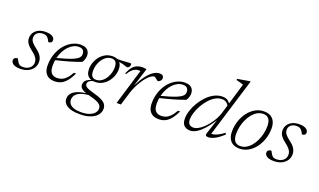

<svg xmlns="http://www.w3.org/2000/svg" viewBox="-93 -1281 3489 2097"><g transform="rotate(20 1652.0 -233.0)"><path d="M56 -88Q61 -78.5 66.2 -67.5Q71.5 -56.5 81.5 -43Q91.5 -30 104.2 -24.2Q117 -18.5 134.5 -18.5Q167.5 -18.5 192.5 -30Q217.5 -41.5 231.2 -61.8Q245 -82 245 -109.5Q245 -127 238.8 -143.5Q232.5 -160 216.5 -178.5Q200.5 -197 170 -220Q140 -243 123 -262.5Q106 -282 99.2 -300.2Q92.5 -318.5 92.5 -337Q92.5 -375.5 111.2 -404Q130 -432.5 164.2 -448.5Q198.5 -464.5 245.5 -464.5Q280.5 -464.5 303.5 -456.2Q326.5 -448 337.8 -434.5Q349 -421 349 -405Q349 -394.5 344.2 -386.2Q339.5 -378 330 -373.8Q320.5 -369.5 306 -369.5Q302 -377.5 297 -388Q292 -398.5 282 -410.5Q272 -423 258.5 -429.5Q245 -436 226.5 -436Q182 -436 157.5 -415.2Q133 -394.5 133 -358Q133 -343 139.2 -328.5Q145.5 -314 161.8 -297Q178 -280 208 -257Q238.5 -234.5 255.2 -213.2Q272 -192 279 -171.2Q286 -150.5 286 -129.5Q286 -89.5 264.8 -58Q243.5 -26.5 205.2 -8.2Q167 10 115.5 10Q78 10 54.8 1.5Q31.5 -7 20.5 -20.8Q9.5 -34.5 9.5 -49.5Q9.5 -61.5 14.5 -70Q19.5 -78.5 29.8 -83.2Q40 -88 56 -88Z M639.5 -435Q608 -435 578.5 -420.2Q549 -405.5 523.8 -379Q498.5 -352.5 479.5 -316.5Q460.5 -280.5 449.8 -237.5Q439 -194.5 439 -147.5Q439 -84.5 463 -59Q487 -33.5 528.5 -33.5Q556 -33.5 581.8 -43.2Q607.5 -53 633 -78.2Q658.5 -103.5 684.5 -150H709Q678.5 -86 647.8 -51.2Q617 -16.5 584.2 -3.2Q551.5 10 514 10Q476.5 10 447.8 -4.5Q419 -19 402.8 -49.8Q386.5 -80.5 386.5 -129Q386.5 -187 401 -238.2Q415.5 -289.5 441 -331Q466.5 -372.5 500.5 -402.5Q534.5 -432.5 573.5 -448.5Q612.5 -464.5 653.5 -464.5Q689 -464.5 711.5 -452.8Q734 -441 745 -420.8Q756 -400.5 756 -375Q756 -354 749.2 -332.5Q742.5 -311 729.5 -293Q698.5 -281.5 664.5 -270.2Q630.5 -259 593.8 -248.5Q557 -238 517.8 -227.8Q478.5 -217.5 436.5 -207.5L438 -233.5Q502 -250 546.8 -264Q591.5 -278 620.5 -290Q649.5 -302 666.2 -313Q683 -324 691.5 -335Q700 -346 703.5 -358Q706.5 -379.5 701.5 -396.8Q696.5 -414 681.8 -424.5Q667 -435 639.5 -435Z M1209.5 -406Q1201.5 -406 1193.8 -408.5Q1186 -411 1176 -414.8Q1166 -418.5 1152 -422.5Q1138 -426.5 1118 -429.5Q1098 -432.5 1069.5 -433.5L1050.5 -456.5Q1095 -452.5 1128 -453.8Q1161 -455 1184.8 -457.5Q1208.5 -460 1225 -460Q1232.5 -460 1236.5 -456Q1240.5 -452 1240.5 -444.5Q1240.5 -437 1237.8 -430.2Q1235 -423.5 1230.5 -418Q1226 -412.5 1220.5 -409.2Q1215 -406 1209.5 -406ZM937.5 -160.5Q962 -160.5 984 -171.5Q1006 -182.5 1024.2 -201.5Q1042.5 -220.5 1055.5 -245.5Q1068.5 -270.5 1076 -299Q1083.5 -327.5 1083.5 -357Q1083.5 -399.5 1067.5 -419.2Q1051.5 -439 1019 -439Q994.5 -439 972.2 -428.2Q950 -417.5 932 -398.2Q914 -379 900.8 -354Q887.5 -329 880.2 -300.5Q873 -272 873 -243Q873 -200.5 888.8 -180.5Q904.5 -160.5 937.5 -160.5ZM1021.5 -464.5Q1059.5 -464.5 1083.8 -450.8Q1108 -437 1120 -412.5Q1132 -388 1132 -355.5Q1132 -315 1117.8 -275.8Q1103.5 -236.5 1077.2 -204.8Q1051 -173 1014.8 -154Q978.5 -135 935 -135Q897.5 -135 872.8 -148.8Q848 -162.5 836.2 -187.2Q824.5 -212 824.5 -244.5Q824.5 -285 838.8 -324.2Q853 -363.5 879.2 -395.2Q905.5 -427 941.5 -445.8Q977.5 -464.5 1021.5 -464.5ZM897.5 254Q850 254 813.5 246.5Q777 239 752.5 224.8Q728 210.5 715.2 189.8Q702.5 169 702.5 142.5Q702.5 110 721.8 83.8Q741 57.5 783 39.2Q825 21 895 12.5L923.5 7.5L944 22Q894 23.5 858 32.8Q822 42 799 57.2Q776 72.5 764.8 92.2Q753.5 112 753.5 135Q753.5 163 769.5 184Q785.5 205 818 216.5Q850.5 228 901 228Q959 228 998 213.5Q1037 199 1056.5 175.5Q1076 152 1076 125.5Q1076 108.5 1069.5 95Q1063 81.5 1047 70.2Q1031 59 1003 48.5Q975 38 932.5 27.5Q881 14.5 854.5 0.5Q828 -13.5 819.2 -28.8Q810.5 -44 810.5 -61Q810.5 -83 822 -99.8Q833.5 -116.5 858 -129Q882.5 -141.5 919.5 -149L928.5 -139.5Q886.5 -132 870 -117.2Q853.5 -102.5 853.5 -84.5Q853.5 -74 858.5 -65Q863.5 -56 876.5 -47.5Q889.5 -39 912.5 -30.8Q935.5 -22.5 971.5 -13Q1030 3 1063.2 21Q1096.5 39 1110 60.8Q1123.5 82.5 1123.5 110Q1123.5 140.5 1108.2 166.8Q1093 193 1064 212.5Q1035 232 993 243Q951 254 897.5 254Z M1360.5 -416.5Q1357.5 -417 1353 -417.5Q1348.5 -418 1342.5 -418Q1319.5 -418 1299 -408.8Q1278.5 -399.5 1260 -380.2Q1241.5 -361 1224.5 -331.5L1212.5 -336Q1233 -386.5 1257 -414Q1281 -441.5 1309 -452.2Q1337 -463 1369 -463Q1377.5 -463 1386 -462.2Q1394.5 -461.5 1402.5 -460.2Q1410.5 -459 1416 -457L1349 -245.5H1349.5Q1387 -320 1424 -368.5Q1461 -417 1497.5 -440.5Q1534 -464 1569 -464Q1594.5 -464 1605.5 -453.2Q1616.5 -442.5 1616.5 -425.5Q1616.5 -411.5 1609.5 -401Q1602.5 -390.5 1593 -384.5Q1583.5 -378.5 1575.5 -378.5Q1572.5 -378.5 1566.5 -383Q1560.5 -387.5 1553 -394Q1546 -401 1538.2 -406.2Q1530.5 -411.5 1524 -411.5Q1507.5 -411.5 1486.8 -397.2Q1466 -383 1443.8 -357.8Q1421.5 -332.5 1400.5 -299.5Q1379.5 -266.5 1361.8 -229.2Q1344 -192 1332 -154L1285 0H1235Z M1849.5 -435Q1818 -435 1788.5 -420.2Q1759 -405.5 1733.8 -379Q1708.5 -352.5 1689.5 -316.5Q1670.5 -280.5 1659.8 -237.5Q1649 -194.5 1649 -147.5Q1649 -84.5 1673 -59Q1697 -33.5 1738.5 -33.5Q1766 -33.5 1791.8 -43.2Q1817.5 -53 1843 -78.2Q1868.5 -103.5 1894.5 -150H1919Q1888.5 -86 1857.8 -51.2Q1827 -16.5 1794.2 -3.2Q1761.5 10 1724 10Q1686.5 10 1657.8 -4.5Q1629 -19 1612.8 -49.8Q1596.5 -80.5 1596.5 -129Q1596.5 -187 1611 -238.2Q1625.5 -289.5 1651 -331Q1676.5 -372.5 1710.5 -402.5Q1744.5 -432.5 1783.5 -448.5Q1822.5 -464.5 1863.5 -464.5Q1899 -464.5 1921.5 -452.8Q1944 -441 1955 -420.8Q1966 -400.5 1966 -375Q1966 -354 1959.2 -332.5Q1952.5 -311 1939.5 -293Q1908.5 -281.5 1874.5 -270.2Q1840.5 -259 1803.8 -248.5Q1767 -238 1727.8 -227.8Q1688.5 -217.5 1646.5 -207.5L1648 -233.5Q1712 -250 1756.8 -264Q1801.5 -278 1830.5 -290Q1859.5 -302 1876.2 -313Q1893 -324 1901.5 -335Q1910 -346 1913.5 -358Q1916.5 -379.5 1911.5 -396.8Q1906.5 -414 1891.8 -424.5Q1877 -435 1849.5 -435Z M2389.5 -372Q2377.5 -401.5 2356.8 -417.2Q2336 -433 2304 -433Q2263 -433 2225 -410.2Q2187 -387.5 2154.8 -350.5Q2122.5 -313.5 2098.5 -269.8Q2074.5 -226 2061 -183.2Q2047.5 -140.5 2047.5 -106Q2047.5 -70 2064 -51.8Q2080.5 -33.5 2114 -33.5Q2138.5 -33.5 2166.8 -48.5Q2195 -63.5 2223.2 -89.2Q2251.5 -115 2277.2 -148.2Q2303 -181.5 2323 -218.2Q2343 -255 2354 -291.5L2464 -659.5Q2455 -663 2440.5 -667.2Q2426 -671.5 2410 -675.8Q2394 -680 2379.5 -683.5L2383 -697.5L2518.5 -720.5H2531L2316.5 -20L2304.5 -37Q2322.5 -35 2345.8 -39.2Q2369 -43.5 2398.5 -58Q2428 -72.5 2464.5 -101L2475.5 -85Q2416.5 -30 2373.8 -10Q2331 10 2303 10Q2279 10 2273.5 0Q2268 -10 2275 -32L2333 -207H2336Q2301.5 -152 2268.8 -111.2Q2236 -70.5 2205.5 -43.8Q2175 -17 2146.8 -3.8Q2118.5 9.5 2093 9.5Q2060 9.5 2037.8 -2.8Q2015.5 -15 2004.5 -38.5Q1993.5 -62 1993.5 -94.5Q1993.5 -138 2009.2 -187.8Q2025 -237.5 2053.8 -285.8Q2082.5 -334 2121 -373.8Q2159.5 -413.5 2205.2 -437.2Q2251 -461 2301 -461Q2341.5 -461 2365.2 -442Q2389 -423 2403.5 -390.5Z M2783 -464.5Q2827.5 -464.5 2858.2 -447Q2889 -429.5 2905 -396Q2921 -362.5 2921 -315.5Q2921 -254 2902.2 -196Q2883.5 -138 2849 -91.5Q2814.5 -45 2767.5 -17.5Q2720.5 10 2663.5 10Q2619 10 2588 -7.8Q2557 -25.5 2541.2 -59Q2525.5 -92.5 2525.5 -139.5Q2525.5 -200.5 2544.2 -258.8Q2563 -317 2597.5 -363.2Q2632 -409.5 2679 -437Q2726 -464.5 2783 -464.5ZM2663 -19Q2699.5 -19 2731 -36.8Q2762.5 -54.5 2788 -85.2Q2813.5 -116 2831.8 -155.2Q2850 -194.5 2859.8 -237.2Q2869.5 -280 2869.5 -322Q2869.5 -381 2847.8 -408.5Q2826 -436 2783.5 -436Q2747 -436 2715.5 -418Q2684 -400 2658.5 -369.5Q2633 -339 2614.8 -299.8Q2596.5 -260.5 2586.8 -217.5Q2577 -174.5 2577 -132.5Q2577 -74 2598.8 -46.5Q2620.5 -19 2663 -19Z M3003.5 -88Q3008.5 -78.5 3013.8 -67.5Q3019 -56.5 3029 -43Q3039 -30 3051.8 -24.2Q3064.5 -18.5 3082 -18.5Q3115 -18.5 3140 -30Q3165 -41.5 3178.8 -61.8Q3192.5 -82 3192.5 -109.5Q3192.5 -127 3186.2 -143.5Q3180 -160 3164 -178.5Q3148 -197 3117.5 -220Q3087.5 -243 3070.5 -262.5Q3053.5 -282 3046.8 -300.2Q3040 -318.5 3040 -337Q3040 -375.5 3058.8 -404Q3077.5 -432.5 3111.8 -448.5Q3146 -464.5 3193 -464.5Q3228 -464.5 3251 -456.2Q3274 -448 3285.2 -434.5Q3296.5 -421 3296.5 -405Q3296.5 -394.5 3291.8 -386.2Q3287 -378 3277.5 -373.8Q3268 -369.5 3253.5 -369.5Q3249.5 -377.5 3244.5 -388Q3239.5 -398.5 3229.5 -410.5Q3219.5 -423 3206 -429.5Q3192.5 -436 3174 -436Q3129.5 -436 3105 -415.2Q3080.5 -394.5 3080.5 -358Q3080.5 -343 3086.8 -328.5Q3093 -314 3109.2 -297Q3125.5 -280 3155.5 -257Q3186 -234.5 3202.8 -213.2Q3219.5 -192 3226.5 -171.2Q3233.5 -150.5 3233.5 -129.5Q3233.5 -89.5 3212.2 -58Q3191 -26.5 3152.8 -8.2Q3114.5 10 3063 10Q3025.5 10 3002.2 1.5Q2979 -7 2968 -20.8Q2957 -34.5 2957 -49.5Q2957 -61.5 2962 -70Q2967 -78.5 2977.2 -83.2Q2987.5 -88 3003.5 -88Z"/></g></svg>

Font: Newsreader Light
Style: Italic
Weight: 300
Italic angle: -17°
Designer: Hugues Gentile
Foundry: Production Type
Version: Version 1.003